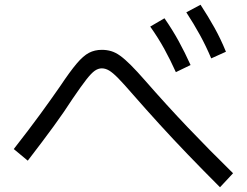

<svg xmlns="http://www.w3.org/2000/svg" viewBox="-20 -812 1040 809"><path d="M907 -23Q834 -96 771.5 -161Q709 -226 652.5 -288Q596 -350 540 -414Q502 -458 478.5 -482Q455 -506 439.5 -515Q424 -524 409 -524Q394 -524 379.5 -514Q365 -504 343.5 -476.5Q322 -449 286 -396Q252 -343 206.5 -280.5Q161 -218 97 -135L38 -184Q103 -267 150 -331.5Q197 -396 233 -448Q275 -511 303 -544Q331 -577 355 -589.5Q379 -602 409 -602Q430 -602 448.5 -596.5Q467 -591 486.5 -577Q506 -563 531.5 -537.5Q557 -512 592 -472Q682 -369 772 -274.5Q862 -180 962 -82ZM721 -508Q698 -559 672.5 -605.5Q647 -652 613 -700L673 -735Q707 -686 733 -638.5Q759 -591 783 -538ZM870 -566Q848 -618 822.5 -664.5Q797 -711 765 -760L825 -792Q857 -743 883.5 -695.5Q910 -648 932 -594Z"/></svg>

Font: M PLUS 1 Code
Style: Regular
Weight: 400
Designer: Coji Morishita
Foundry: UNDERFOREST DESIGN
Version: Version 1.005